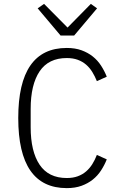

<svg xmlns="http://www.w3.org/2000/svg" viewBox="-20 -957 640 989"><path d="M324 12Q74 12 74 -349Q74 -710 324 -710Q367 -710 400 -698Q433 -686 458 -666Q483 -646 500.5 -619Q518 -592 530 -562L479 -539Q469 -564 455.5 -586Q442 -608 423.5 -624Q405 -640 380.5 -649Q356 -658 324 -658Q230 -658 184 -589.5Q138 -521 138 -396V-302Q138 -177 184 -108.5Q230 -40 324 -40Q356 -40 380.5 -49Q405 -58 423.5 -74Q442 -90 455.5 -111.5Q469 -133 479 -159L530 -136Q518 -106 500.5 -79Q483 -52 458 -32Q433 -12 400 0Q367 12 324 12ZM292 -774 174 -914 207 -937 328 -815 448 -937 480 -914 362 -774Z"/></svg>

Font: IBM Plex Mono Light
Style: Regular
Weight: 300
Monospace: yes
Designer: Mike Abbink, Paul van der Laan, Pieter van Rosmalen
Foundry: Bold Monday
Version: Version 2.3